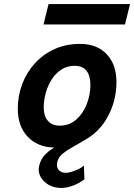

<svg xmlns="http://www.w3.org/2000/svg" viewBox="-20 -721 666 954"><path d="M397 101.6 399.4 169.4Q373 190.4 342 201.7Q311 212.9 283.7 212.9Q249 212.9 221.7 197.3Q194.3 181.6 180.9 156Q167.5 130.4 174.8 101.6Q183.1 69.8 201.9 49.6Q220.7 29.3 250 12.2Q167.5 10.7 117.9 -41.3Q68.4 -93.3 68.4 -180.7Q68.4 -244.6 90.1 -302.5Q111.8 -360.4 152.6 -405.5Q193.4 -450.7 250.2 -476.8Q307.1 -502.9 377.4 -502.9Q461.9 -502.9 510.3 -451.7Q558.6 -400.4 558.6 -313Q558.6 -222.7 516.8 -143.8Q475.1 -64.9 397.9 -23.4Q366.7 -4.4 338.6 11Q310.5 26.4 290.8 43Q271 59.6 264.6 84Q258.8 107.9 271.2 122.8Q283.7 137.7 307.1 137.7Q322.8 137.7 351.1 127.4Q379.4 117.2 397 101.6ZM350.6 -394Q313 -394 284.2 -375Q255.4 -356 236.1 -325Q216.8 -293.9 207 -257.8Q197.3 -221.7 197.3 -188Q197.3 -143.6 218.3 -120.1Q239.3 -96.7 276.4 -96.7Q324.7 -96.7 358.9 -127Q393.1 -157.2 411.1 -203.9Q429.2 -250.5 429.2 -298.8Q429.2 -344.7 409.7 -369.4Q390.1 -394 350.6 -394ZM196.3 -599.6 221.2 -700.7H626L601.1 -599.6Z"/></svg>

Font: Andika
Style: Bold Italic
Weight: 700
Italic angle: -14°
Designer: Victor Gaultney, Annie Olsen, Julie Remington, Don Collingsworth, Eric Hays, Becca Hirsbrunner
Foundry: SIL International
Version: Version 6.101